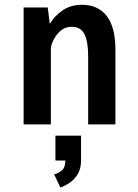

<svg xmlns="http://www.w3.org/2000/svg" viewBox="-20 -532 590 821"><path d="M81 0V-500H184L193 -430Q214 -465 248.5 -488.2Q283 -511.5 330.5 -511.5Q399 -511.5 436.2 -463.8Q473.5 -416 473.5 -319V0H357V-291Q357 -354.5 341 -386Q325 -417.5 286 -417.5Q254 -417.5 230 -391.8Q206 -366 197.5 -330.5V0ZM217 154.5V48H326.5V154.5Q326.5 191.5 310.5 215.5Q294.5 239.5 273.5 252.5Q252.5 265.5 238 269.5L211.5 213.5Q227.5 210 243.5 197.5Q259.5 185 259.5 154.5Z"/></svg>

Font: Trispace SemiCondensed Medium
Style: Regular
Weight: 500
Width: 4
Designer: Tyler Finck
Foundry: Etcetera Type Company
Version: Version 1.210; ttfautohint (v1.8.3)